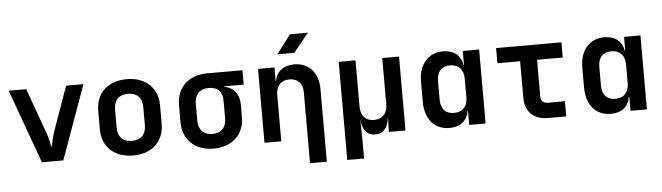

<svg xmlns="http://www.w3.org/2000/svg" viewBox="-55 -1014 4909 1423"><g transform="rotate(-5 2400.0 -302.5)"><path d="M380 0 578 -550H449L330 -215C317 -176 308 -128 302 -103C296 -128 288 -176 273 -216L152 -550H22L221 0Z M900 9C1041 9 1130 -76 1130 -207V-344C1130 -474 1041 -559 900 -559C759 -559 670 -474 670 -343V-207C670 -76 759 9 900 9ZM900 -100C834 -100 795 -137 795 -207V-343C795 -413 834 -450 900 -450C966 -450 1005 -413 1005 -343V-207C1005 -137 966 -100 900 -100Z M1761 -550H1499C1360 -550 1270 -464 1270 -334V-206C1270 -76 1360 10 1499 10C1638 10 1727 -76 1727 -206V-299C1727 -375 1685 -428 1614 -440V-443H1761ZM1602 -206C1602 -139 1564 -99 1499 -99C1433 -99 1395 -139 1395 -206V-334C1395 -401 1433 -441 1499 -441C1564 -441 1602 -409 1602 -334Z M2135 -785 2029 -645H2155L2269 -785ZM2147 -560C2065 -560 2012 -517 2001 -445H1999V-550H1877V0H2002V-344C2002 -413 2039 -452 2101 -452C2163 -452 2200 -414 2200 -348V180H2325V-361C2325 -482 2255 -560 2147 -560Z M2801 -206C2801 -138 2764 -98 2701 -98C2638 -98 2602 -138 2602 -206V-550H2477V180H2602V26L2599 -105H2600C2607 -33 2638 10 2701 10C2763 10 2796 -33 2803 -105H2805L2802 0H2926V-550H2801Z M3400 -445H3397C3386 -517 3334 -560 3253 -560C3143 -560 3072 -478 3072 -350V-201C3072 -72 3142 10 3253 10C3334 10 3386 -33 3397 -105H3400V0H3522V-550H3400ZM3297 -98C3233 -98 3198 -137 3198 -206V-344C3198 -413 3233 -452 3297 -452C3360 -452 3397 -412 3397 -344V-206C3397 -138 3360 -98 3297 -98Z M4122 0V-113H3994C3960 -113 3943 -131 3943 -165V-437H4134V-550H3648V-437H3817V-165C3817 -62 3880 0 3985 0Z M4600 -445H4597C4586 -517 4534 -560 4453 -560C4343 -560 4272 -478 4272 -350V-201C4272 -72 4342 10 4453 10C4534 10 4586 -33 4597 -105H4600V0H4722V-550H4600ZM4497 -98C4433 -98 4398 -137 4398 -206V-344C4398 -413 4433 -452 4497 -452C4560 -452 4597 -412 4597 -344V-206C4597 -138 4560 -98 4497 -98Z"/></g></svg>

Font: Tekne LDO
Style: Bold
Weight: 700
Monospace: yes
Designer: Alessio Laiso, Mario Rullo, Paolo Rosset
Foundry: Alessio Laiso
Version: Version 1.000;hotconv 1.0.109;makeotfexe 2.5.65596